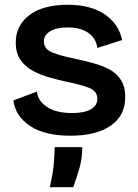

<svg xmlns="http://www.w3.org/2000/svg" viewBox="-20 -556 580 805"><path d="M275 13Q168 13 106.5 -27.5Q45 -68 36 -135L135 -172Q138 -134 176.5 -108Q215 -82 283 -82Q333 -82 360.5 -97.5Q388 -113 388 -142Q388 -174 354 -187.5Q320 -201 260 -213Q224 -221 186.5 -231.5Q149 -242 117 -259.5Q85 -277 65.5 -305.5Q46 -334 46 -378Q46 -449 103 -492.5Q160 -536 264 -536Q360 -536 419 -496Q478 -456 492 -388L388 -355Q383 -396 350 -418.5Q317 -441 263 -441Q217 -441 190.5 -425Q164 -409 164 -382Q164 -350 200.5 -335.5Q237 -321 294 -310Q334 -301 371.5 -291Q409 -281 439.5 -264.5Q470 -248 487.5 -220Q505 -192 505 -149Q505 -71 444 -29Q383 13 275 13ZM189 229Q203 166 206 125.5Q209 85 209 61H325Q325 108 312.5 151Q300 194 287 229Z"/></svg>

Font: Bricolage Grotesque 10pt SemiBold
Style: Regular
Weight: 600
Designer: Mathieu Triay
Foundry: Atelier Triay
Version: Version 1.000; ttfautohint (v1.8.4.7-5d5b);gftools[0.9.29]